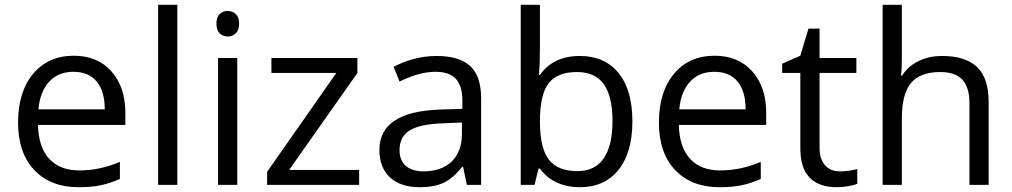

<svg xmlns="http://www.w3.org/2000/svg" viewBox="-20 -780 4271 810"><path d="M312 9.8Q193.4 9.8 124.8 -62.5Q56.2 -134.8 56.2 -263.2Q56.2 -392.6 119.9 -468.8Q183.6 -544.9 291 -544.9Q391.6 -544.9 450.2 -478.8Q508.8 -412.6 508.8 -304.2V-252.9H140.1Q142.6 -158.7 187.7 -109.9Q232.9 -61 314.9 -61Q401.4 -61 485.8 -97.2V-24.9Q442.9 -6.3 404.5 1.7Q366.2 9.8 312 9.8ZM290 -477.1Q225.6 -477.1 187.3 -435.1Q148.9 -393.1 142.1 -318.8H421.9Q421.9 -395.5 387.7 -436.3Q353.5 -477.1 290 -477.1Z M728 0H647V-759.8H728Z M981 0H899.9V-535.2H981ZM893.1 -680.2Q893.1 -708 906.7 -720.9Q920.4 -733.9 940.9 -733.9Q960.4 -733.9 974.6 -720.7Q988.8 -707.5 988.8 -680.2Q988.8 -652.8 974.6 -639.4Q960.4 -626 940.9 -626Q920.4 -626 906.7 -639.4Q893.1 -652.8 893.1 -680.2Z M1495.1 0H1106.9V-55.2L1398.9 -472.2H1125V-535.2H1487.8V-472.2L1199.7 -63H1495.1Z M1949.7 0 1933.6 -76.2H1929.7Q1889.6 -25.9 1849.9 -8.1Q1810.1 9.8 1750.5 9.8Q1670.9 9.8 1625.7 -31.2Q1580.6 -72.3 1580.6 -147.9Q1580.6 -310.1 1839.8 -317.9L1930.7 -320.8V-354Q1930.7 -417 1903.6 -447Q1876.5 -477.1 1816.9 -477.1Q1750 -477.1 1665.5 -436L1640.6 -498Q1680.2 -519.5 1727.3 -531.7Q1774.4 -543.9 1821.8 -543.9Q1917.5 -543.9 1963.6 -501.5Q2009.8 -459 2009.8 -365.2V0ZM1766.6 -57.1Q1842.3 -57.1 1885.5 -98.6Q1928.7 -140.1 1928.7 -214.8V-263.2L1847.7 -259.8Q1751 -256.3 1708.3 -229.7Q1665.5 -203.1 1665.5 -147Q1665.5 -103 1692.1 -80.1Q1718.8 -57.1 1766.6 -57.1Z M2425.8 -543.9Q2531.2 -543.9 2589.6 -471.9Q2647.9 -399.9 2647.9 -268.1Q2647.9 -136.2 2589.1 -63.2Q2530.3 9.8 2425.8 9.8Q2373.5 9.8 2330.3 -9.5Q2287.1 -28.8 2257.8 -68.8H2252L2234.9 0H2176.8V-759.8H2257.8V-575.2Q2257.8 -513.2 2253.9 -463.9H2257.8Q2314.5 -543.9 2425.8 -543.9ZM2414.1 -476.1Q2331.1 -476.1 2294.4 -428.5Q2257.8 -380.9 2257.8 -268.1Q2257.8 -155.3 2295.4 -106.7Q2333 -58.1 2416 -58.1Q2490.7 -58.1 2527.3 -112.5Q2564 -167 2564 -269Q2564 -373.5 2527.3 -424.8Q2490.7 -476.1 2414.1 -476.1Z M3015.6 9.8Q2897 9.8 2828.4 -62.5Q2759.8 -134.8 2759.8 -263.2Q2759.8 -392.6 2823.5 -468.8Q2887.2 -544.9 2994.6 -544.9Q3095.2 -544.9 3153.8 -478.8Q3212.4 -412.6 3212.4 -304.2V-252.9H2843.8Q2846.2 -158.7 2891.4 -109.9Q2936.5 -61 3018.6 -61Q3105 -61 3189.5 -97.2V-24.9Q3146.5 -6.3 3108.2 1.7Q3069.8 9.8 3015.6 9.8ZM2993.7 -477.1Q2929.2 -477.1 2890.9 -435.1Q2852.5 -393.1 2845.7 -318.8H3125.5Q3125.5 -395.5 3091.3 -436.3Q3057.1 -477.1 2993.7 -477.1Z M3523.4 -57.1Q3544.9 -57.1 3564.9 -60.3Q3585 -63.5 3596.7 -66.9V-4.9Q3583.5 1.5 3557.9 5.6Q3532.2 9.8 3511.7 9.8Q3356.4 9.8 3356.4 -153.8V-472.2H3279.8V-511.2L3356.4 -544.9L3390.6 -659.2H3437.5V-535.2H3592.8V-472.2H3437.5V-157.2Q3437.5 -108.9 3460.4 -83Q3483.4 -57.1 3523.4 -57.1Z M4069.8 0V-346.2Q4069.8 -411.6 4040 -443.8Q4010.3 -476.1 3946.8 -476.1Q3862.3 -476.1 3823.5 -430.2Q3784.7 -384.3 3784.7 -279.8V0H3703.6V-759.8H3784.7V-529.8Q3784.7 -488.3 3780.8 -460.9H3785.6Q3809.6 -499.5 3853.8 -521.7Q3897.9 -543.9 3954.6 -543.9Q4052.7 -543.9 4101.8 -497.3Q4150.9 -450.7 4150.9 -349.1V0Z"/></svg>

Font: f01333215
Style: Regular
Weight: 400
Foundry: Ascender Corporation
Version: Version 1.10